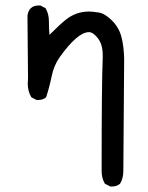

<svg xmlns="http://www.w3.org/2000/svg" viewBox="-20 -554 540 699"><path d="M388 125H382L362 115Q350 95 350 69Q350 -254 354 -344V-353Q354 -392 336.5 -414.5Q319 -437 304 -437Q262 -437 196 -344Q176 -315 168 -276Q160 -237 148 -200Q137 -190 119 -190H113L94 -200Q81 -222 81 -250L82 -269L80 -497Q85 -534 121 -534H127L146 -524Q158 -503 158 -477.5Q158 -452 160 -427Q197 -464 218 -481Q256 -512 304 -512Q316 -512 339 -508.5Q362 -505 387.5 -479.5Q413 -454 422 -420Q431 -386 432 -339L429 69Q429 95 417 115Q405 125 388 125Z"/></svg>

Font: Xiaolai Mono SC
Style: Regular
Weight: 400
Monospace: yes
Designer: LXGW / Nozomi Seto
Version: Version 3.113;September 30, 2024